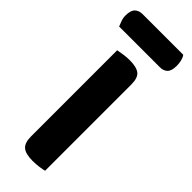

<svg xmlns="http://www.w3.org/2000/svg" viewBox="-279 -824 855 855"><g transform="rotate(45 148.0 -396.5)"><path d="M71 -423H223.4V-1.2Q213.9 1.5 194 4.4Q174.1 7.3 153 7.3Q108.2 7.3 89.6 -8.9Q71 -25.2 71 -64.7ZM223.4 -231.4H71V-607.5Q81.3 -609.5 101.7 -612.8Q122.1 -616 141.7 -616Q185 -616 204.2 -601.1Q223.4 -586.1 223.4 -544.1ZM259.1 -688.5H2.4Q-1.6 -698.3 -7 -712.7Q-12.4 -727.2 -12.4 -743.3Q-12.4 -775.5 1.2 -788.4Q14.8 -801.4 37.1 -801.4H293.2Q300.3 -792.3 304 -777.4Q307.8 -762.4 307.8 -746.6Q307.8 -714.4 294.7 -701.4Q281.7 -688.5 259.1 -688.5Z"/></g></svg>

Font: Baloo Bhaijaan 2
Style: Regular
Weight: 400
Designer: Sanskriti Dholi, Noopur Datye and Ek Type
Foundry: Ek Type
Version: Version 1.701